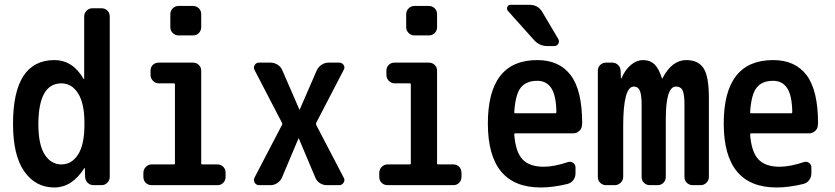

<svg xmlns="http://www.w3.org/2000/svg" viewBox="-20 -785 3540 814"><path d="M240.2 -431.6Q143.6 -431.6 142.6 -259.8Q142.6 -171.9 169.4 -129.9Q196.3 -87.9 240.2 -87.9Q284.2 -87.9 311 -129.9Q337.9 -171.9 337.9 -254.9V-264.6Q337.9 -346.7 311 -389.2Q284.2 -431.6 240.2 -431.6ZM210 9.8Q130.9 9.8 83 -58.1Q35.2 -126 35.2 -259.8Q35.2 -529.3 210 -530.3Q288.1 -530.3 334 -451.2Q334 -450.2 335.9 -450.2Q336.9 -450.2 336.9 -451.2V-714.8Q336.9 -729.5 347.2 -739.7Q357.4 -750 372.1 -750H410.2Q424.8 -750 435.1 -740.2Q445.3 -730.5 445.3 -714.8V-35.2Q445.3 -20.5 435.1 -10.3Q424.8 0 410.2 0H377Q362.3 0 352.1 -9.8Q341.8 -19.5 340.8 -35.2L339.8 -71.3Q339.8 -72.3 338.9 -72.3Q336.9 -72.3 336.9 -71.3Q285.2 9.8 210 9.8Z M623 0Q608.4 0 598.1 -9.8Q587.9 -19.5 587.9 -35.2V-51.8Q587.9 -66.4 598.1 -77.1Q608.4 -87.9 623 -87.9H716.8Q721.7 -87.9 721.7 -91.8V-427.7Q721.7 -431.6 716.8 -431.6H653.3Q638.7 -431.6 628.4 -442.4Q618.2 -453.1 618.2 -467.8V-485.4Q618.2 -500 627.9 -509.8Q637.7 -519.5 653.3 -519.5H797.9Q812.5 -519.5 822.8 -509.8Q833 -500 833 -485.4V-91.8Q833 -87.9 837.9 -87.9H902.3Q917 -87.9 926.8 -77.6Q936.5 -67.4 936.5 -51.8V-35.2Q936.5 -20.5 926.8 -10.3Q917 0 902.3 0ZM737.3 -759.8H797.9Q812.5 -759.8 822.8 -750Q833 -740.2 833 -724.6V-669.9Q833 -655.3 823.2 -645Q813.5 -634.8 797.9 -634.8H737.3Q722.7 -634.8 712.4 -645Q702.1 -655.3 702.1 -669.9V-724.6Q702.1 -739.3 712.4 -749.5Q722.7 -759.8 737.3 -759.8Z M1058.6 -31.2 1175.8 -255.9Q1177.7 -259.8 1175.8 -263.7L1058.6 -489.3Q1053.7 -500 1060.1 -509.8Q1066.4 -519.5 1078.1 -519.5H1127Q1142.6 -519.5 1156.7 -510.7Q1170.9 -502 1176.8 -487.3L1249 -321.3Q1249 -320.3 1250 -320.3Q1251 -320.3 1251 -321.3L1323.2 -487.3Q1330.1 -502 1343.8 -510.7Q1357.4 -519.5 1373 -519.5H1418Q1429.7 -519.5 1436.5 -509.8Q1443.4 -500 1437.5 -489.3L1320.3 -263.7Q1319.3 -259.8 1320.3 -255.9L1437.5 -31.2Q1443.4 -20.5 1436.5 -10.3Q1429.7 0 1418 0H1365.2Q1349.6 0 1335.9 -8.8Q1322.3 -17.6 1316.4 -33.2L1247.1 -197.3Q1247.1 -198.2 1246.1 -198.2Q1245.1 -198.2 1245.1 -197.3L1175.8 -33.2Q1169.9 -18.6 1156.2 -9.3Q1142.6 0 1127 0H1078.1Q1066.4 0 1060.1 -10.3Q1053.7 -20.5 1058.6 -31.2Z M1623 0Q1608.4 0 1598.1 -9.8Q1587.9 -19.5 1587.9 -35.2V-51.8Q1587.9 -66.4 1598.1 -77.1Q1608.4 -87.9 1623 -87.9H1716.8Q1721.7 -87.9 1721.7 -91.8V-427.7Q1721.7 -431.6 1716.8 -431.6H1653.3Q1638.7 -431.6 1628.4 -442.4Q1618.2 -453.1 1618.2 -467.8V-485.4Q1618.2 -500 1627.9 -509.8Q1637.7 -519.5 1653.3 -519.5H1797.9Q1812.5 -519.5 1822.8 -509.8Q1833 -500 1833 -485.4V-91.8Q1833 -87.9 1837.9 -87.9H1902.3Q1917 -87.9 1926.8 -77.6Q1936.5 -67.4 1936.5 -51.8V-35.2Q1936.5 -20.5 1926.8 -10.3Q1917 0 1902.3 0ZM1737.3 -759.8H1797.9Q1812.5 -759.8 1822.8 -750Q1833 -740.2 1833 -724.6V-669.9Q1833 -655.3 1823.2 -645Q1813.5 -634.8 1797.9 -634.8H1737.3Q1722.7 -634.8 1712.4 -645Q1702.1 -655.3 1702.1 -669.9V-724.6Q1702.1 -739.3 1712.4 -749.5Q1722.7 -759.8 1737.3 -759.8Z M2257.8 -442.4Q2210.9 -442.4 2188 -413.6Q2165 -384.8 2160.2 -309.6Q2160.2 -304.7 2165 -304.7H2335Q2338.9 -304.7 2338.9 -309.6Q2337.9 -379.9 2317.4 -411.1Q2296.9 -442.4 2257.8 -442.4ZM2272.5 9.8Q2048.8 9.8 2048.3 -260.3Q2047.9 -530.3 2257.8 -530.3Q2351.6 -530.3 2399.9 -465.8Q2448.2 -401.4 2448.2 -261.7Q2448.2 -260.7 2447.8 -258.3Q2447.3 -255.9 2447.3 -254.9Q2447.3 -240.2 2436 -230Q2424.8 -219.7 2410.2 -219.7H2165Q2160.2 -219.7 2160.2 -214.8Q2166 -139.6 2195.8 -108.9Q2225.6 -78.1 2285.2 -78.1Q2329.1 -78.1 2387.7 -97.7Q2399.4 -101.6 2409.7 -94.7Q2419.9 -87.9 2419.9 -75.2V-49.8Q2419.9 -34.2 2410.6 -21.5Q2401.4 -8.8 2384.8 -4.9Q2324.2 9.8 2272.5 9.8ZM2224.6 -764.6Q2260.7 -764.6 2278.3 -735.4L2346.7 -620.1Q2352.5 -610.4 2347.2 -600.1Q2341.8 -589.8 2330.1 -589.8H2299.8Q2265.6 -589.8 2242.2 -617.2L2133.8 -738.3Q2127 -746.1 2130.9 -755.4Q2134.8 -764.6 2144.5 -764.6Z M2549.8 0Q2535.2 0 2524.9 -9.8Q2514.6 -19.5 2514.6 -35.2V-485.4Q2514.6 -500 2524.9 -509.8Q2535.2 -519.5 2549.8 -519.5H2575.2Q2589.8 -519.5 2600.1 -509.8Q2610.4 -500 2611.3 -485.4L2612.3 -454.1Q2612.3 -452.1 2613.3 -452.1Q2615.2 -452.1 2615.2 -454.1Q2630.9 -490.2 2655.3 -510.3Q2679.7 -530.3 2706.1 -530.3Q2735.4 -530.3 2753.9 -513.2Q2772.5 -496.1 2786.1 -454.1Q2786.1 -452.1 2788.1 -452.1Q2789.1 -452.1 2789.1 -454.1Q2829.1 -530.3 2889.6 -530.3Q2940.4 -530.3 2962.9 -495.6Q2985.4 -460.9 2985.4 -370.1V-35.2Q2985.4 -20.5 2975.1 -10.3Q2964.8 0 2950.2 0H2917Q2902.3 0 2892.1 -9.8Q2881.8 -19.5 2881.8 -35.2V-349.6Q2880.9 -389.6 2873 -403.8Q2865.2 -418 2845.7 -418Q2802.7 -418 2802.7 -280.3V-35.2Q2802.7 -20.5 2793 -10.3Q2783.2 0 2767.6 0H2735.4Q2720.7 0 2710.4 -9.8Q2700.2 -19.5 2700.2 -35.2V-349.6Q2699.2 -388.7 2691.4 -403.3Q2683.6 -418 2667 -418Q2622.1 -418 2622.1 -250V-35.2Q2622.1 -20.5 2611.3 -10.3Q2600.6 0 2585.9 0Z M3257.8 -442.4Q3210.9 -442.4 3188 -413.6Q3165 -384.8 3160.2 -309.6Q3160.2 -304.7 3165 -304.7H3335Q3338.9 -304.7 3338.9 -309.6Q3337.9 -379.9 3317.4 -411.1Q3296.9 -442.4 3257.8 -442.4ZM3272.5 9.8Q3048.8 9.8 3048.3 -260.3Q3047.9 -530.3 3257.8 -530.3Q3351.6 -530.3 3399.9 -465.8Q3448.2 -401.4 3448.2 -261.7Q3448.2 -260.7 3447.8 -258.3Q3447.3 -255.9 3447.3 -254.9Q3447.3 -240.2 3436 -230Q3424.8 -219.7 3410.2 -219.7H3165Q3160.2 -219.7 3160.2 -214.8Q3166 -139.6 3195.8 -108.9Q3225.6 -78.1 3285.2 -78.1Q3329.1 -78.1 3387.7 -97.7Q3399.4 -101.6 3409.7 -94.7Q3419.9 -87.9 3419.9 -75.2V-49.8Q3419.9 -34.2 3410.6 -21.5Q3401.4 -8.8 3384.8 -4.9Q3324.2 9.8 3272.5 9.8Z"/></svg>

Font: Rounded-L Mgen+ 1m medium
Style: Regular
Weight: 500
Designer: [Source Han Sans]
Ryoko NISHIZUKA  (kana & ideographs); Paul D. Hunt (Latin, Greek & Cyrillic); Wenlong ZHANG  (bopomofo
Version: Version 1.059.20150602